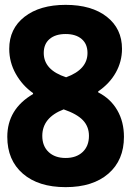

<svg xmlns="http://www.w3.org/2000/svg" viewBox="-20 -760 540 790"><path d="M250 10Q138 10 74 -45.5Q10 -101 10 -197Q10 -311 116 -373V-377Q72 -408 45 -456Q18 -504 18 -559Q18 -642 81 -691Q144 -740 250 -740Q357 -740 419.5 -691Q482 -642 482 -559Q482 -507 456.5 -461.5Q431 -416 384 -384V-380Q435 -354 462.5 -306.5Q490 -259 490 -197Q490 -101 426 -45.5Q362 10 250 10ZM250 -110Q294 -110 320 -134.5Q346 -159 346 -201Q346 -239 321.5 -265Q297 -291 242 -310Q154 -276 154 -201Q154 -159 180 -134.5Q206 -110 250 -110ZM252 -442Q296 -458 318 -483Q340 -508 340 -542Q340 -579 316 -599.5Q292 -620 250 -620Q208 -620 184 -599.5Q160 -579 160 -542Q160 -507 183 -482Q206 -457 252 -442Z"/></svg>

Font: M PLUS 1 Code
Style: Regular
Weight: 400
Designer: Coji Morishita
Foundry: UNDERFOREST DESIGN
Version: Version 1.005